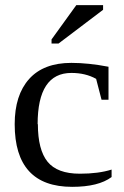

<svg xmlns="http://www.w3.org/2000/svg" viewBox="-20 -715 483 745"><path d="M126 -233H127Q127 -134 164.5 -87.5Q202 -41 290 -41Q362 -41 413 -57V-28Q362 10 260 10Q37 10 37 -233Q37 -346 93 -408.5Q149 -471 257 -471Q323 -471 401 -456V-328H374L353 -409Q312 -432 257 -432Q126 -432 126 -233ZM180 -546V-562L276 -695H380V-677L207 -546Z"/></svg>

Font: Libra Serif Modern
Style: Regular
Weight: 400
Designer: Stefan Peev, Context Ltd
Foundry: Stefan Peev, Context Ltd
Version: Version 1.000